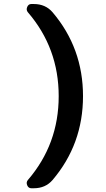

<svg xmlns="http://www.w3.org/2000/svg" viewBox="-20 -790 540 979"><path d="M152.3 -769.5Q211.9 -769.5 248 -727.5Q403.3 -544.9 403.3 -299.8Q403.3 -54.7 248 127.9Q211.9 169.9 152.3 169.9H139.6Q125 169.9 118.7 154.8Q112.3 139.6 122.1 127.9Q279.3 -54.7 279.3 -299.8Q279.3 -544.9 122.1 -727.5Q112.3 -739.3 118.7 -754.4Q125 -769.5 139.6 -769.5Z"/></svg>

Font: Rounded Mgen+ 1mn bold
Style: Bold
Weight: 700
Designer: [Source Han Sans]
Ryoko NISHIZUKA  (kana & ideographs); Paul D. Hunt (Latin, Greek & Cyrillic); Wenlong ZHANG  (bopomofo
Version: Version 1.059.20150602